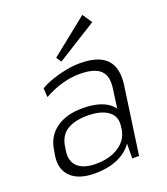

<svg xmlns="http://www.w3.org/2000/svg" viewBox="-142 -873 849 978"><g transform="rotate(-20 282.5 -383.5)"><path d="M410 -172 437 -367Q447 -434 414.5 -465Q382 -496 303 -496Q254 -496 204 -481.5Q154 -467 109 -441L106 -490Q135 -507 171.5 -519.5Q208 -532 247.5 -539.5Q287 -547 323 -547Q423 -547 466 -502Q509 -457 497 -367L445 0H408ZM204 7Q119 7 76 -33.5Q33 -74 43 -145L48 -175Q58 -247 113 -287Q168 -327 256 -327Q350 -327 399.5 -289Q449 -251 439 -180L434 -148Q424 -76 362.5 -34.5Q301 7 204 7ZM226 -37Q302 -37 351 -70Q400 -103 408 -157L410 -173Q418 -225 379.5 -254Q341 -283 266 -283Q197 -283 155.5 -256.5Q114 -230 106 -168L104 -154Q95 -97 127.5 -67Q160 -37 226 -37ZM454 -722 238 -587 219 -614 419 -774Z"/></g></svg>

Font: Pathway Extreme 28pt ExtraLight
Style: Italic
Weight: 250
Italic angle: -8°
Designer: Eduardo Rodriguez Tunni
Foundry: Eduardo Rodriguez Tunni
Version: Version 1.001;gftools[0.9.26]